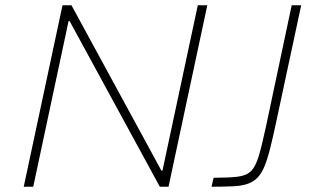

<svg xmlns="http://www.w3.org/2000/svg" viewBox="-20 -708 1193 728"><path d="M70 0 217 -688H251L592 -61H596L730 -688H766L619 0H586L244 -628H240L106 0ZM782 0 790 -34Q848 -34 881 -38Q914 -42 931.5 -59Q949 -76 961 -116Q973 -156 988 -226L1086 -688H1122L1028 -249Q1015 -188 1004.5 -146Q994 -104 982.5 -76.5Q971 -49 955.5 -33.5Q940 -18 917.5 -10.5Q895 -3 862 -1.5Q829 0 782 0Z"/></svg>

Font: Saira SemiExpanded Thin
Style: Italic
Weight: 250
Width: 6
Italic angle: -12°
Designer: Hector Gatti with collaboration of the Omnibus-Type team
Foundry: Omnibus-Type
Version: Version 1.101